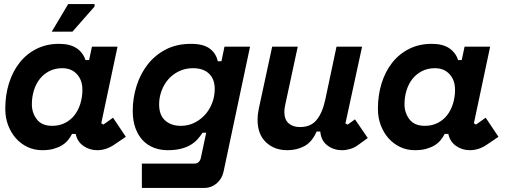

<svg xmlns="http://www.w3.org/2000/svg" viewBox="-20 -726 2488 946"><path d="M479 -119 489 -112 537 -146 600 -52 541 -12Q502 14 459 14Q421 14 391 -7Q361 -28 353 -66H335Q326 -49 314 -34.5Q302 -20 284.5 -9.5Q267 1 243.5 7.5Q220 14 188 14Q149 14 116 -1.5Q83 -17 58.5 -44.5Q34 -72 20 -109Q6 -146 6 -190Q6 -257 24 -315Q42 -373 76 -416.5Q110 -460 159.5 -485Q209 -510 271 -510Q326 -510 358 -488Q390 -466 401 -430H419L433 -496H559ZM237 -106Q273 -106 301 -120.5Q329 -135 347.5 -159Q366 -183 376 -215.5Q386 -248 386 -284Q386 -331 359 -360.5Q332 -390 287 -390Q251 -390 223 -375.5Q195 -361 176 -337Q157 -313 147 -280.5Q137 -248 137 -212Q137 -170 161.5 -138Q186 -106 237 -106ZM446 -694 337 -570H235L316 -706H446Z M996 -72H978Q967 -55 953 -39.5Q939 -24 919 -12Q899 0 871 7Q843 14 806 14Q770 14 738.5 2Q707 -10 684 -34Q661 -58 647.5 -94.5Q634 -131 634 -180Q634 -242 652.5 -301.5Q671 -361 707 -407.5Q743 -454 796.5 -482Q850 -510 921 -510Q982 -510 1013.5 -486.5Q1045 -463 1053 -424H1071L1086 -496H1212L1081 122Q1073 156 1047 178Q1021 200 987 200H679V80H937Q964 80 970 50ZM871 -106Q907 -106 937.5 -121Q968 -136 990.5 -161Q1013 -186 1025.5 -219Q1038 -252 1038 -288Q1038 -336 1010 -363Q982 -390 931 -390Q893 -390 862 -375Q831 -360 809.5 -335.5Q788 -311 776 -278.5Q764 -246 764 -212Q764 -159 793.5 -132.5Q823 -106 871 -106Z M1447 -496 1385 -208Q1381 -191 1381 -175Q1381 -137 1402 -118.5Q1423 -100 1458 -100Q1511 -100 1539.5 -134.5Q1568 -169 1582 -232L1638 -496H1764L1682 -118L1693 -112L1729 -138L1792 -46L1745 -12Q1726 2 1705.5 8Q1685 14 1665 14Q1624 14 1593 -9.5Q1562 -33 1558 -78H1540Q1518 -27 1480.5 -6.5Q1443 14 1396 14Q1331 14 1290 -25.5Q1249 -65 1249 -136Q1249 -161 1255 -190L1321 -496Z M2315 -119 2325 -112 2373 -146 2436 -52 2377 -12Q2338 14 2295 14Q2257 14 2227 -7Q2197 -28 2189 -66H2171Q2162 -49 2150 -34.5Q2138 -20 2120.5 -9.5Q2103 1 2079.5 7.5Q2056 14 2024 14Q1985 14 1952 -1.5Q1919 -17 1894.5 -44.5Q1870 -72 1856 -109Q1842 -146 1842 -190Q1842 -257 1860 -315Q1878 -373 1912 -416.5Q1946 -460 1995.5 -485Q2045 -510 2107 -510Q2162 -510 2194 -488Q2226 -466 2237 -430H2255L2269 -496H2395ZM2073 -106Q2109 -106 2137 -120.5Q2165 -135 2183.5 -159Q2202 -183 2212 -215.5Q2222 -248 2222 -284Q2222 -331 2195 -360.5Q2168 -390 2123 -390Q2087 -390 2059 -375.5Q2031 -361 2012 -337Q1993 -313 1983 -280.5Q1973 -248 1973 -212Q1973 -170 1997.5 -138Q2022 -106 2073 -106Z"/></svg>

Font: Space Mono
Style: Bold Italic
Weight: 700
Italic angle: -12°
Monospace: yes
Designer: Colophon Foundry / Benjamin Critton
Foundry: Colophon Foundry
Version: Version 1.000;PS 1.000;hotconv 1.0.81;makeotf.lib2.5.63406